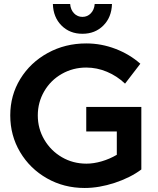

<svg xmlns="http://www.w3.org/2000/svg" viewBox="-20 -925 787 955"><path d="M409 -393H683V-82Q628 -41 550.5 -15.5Q473 10 401 10Q298 10 213.5 -38Q129 -86 80 -168.5Q31 -251 31 -351Q31 -451 81 -532.5Q131 -614 217.5 -661.5Q304 -709 409 -709Q484 -709 554.5 -682Q625 -655 678 -608L602 -509Q562 -547 512 -568Q462 -589 409 -589Q343 -589 287.5 -557.5Q232 -526 200 -471Q168 -416 168 -351Q168 -285 200.5 -230Q233 -175 288 -143Q343 -111 410 -111Q446 -111 485.5 -122.5Q525 -134 561 -155V-271H409ZM390 -841Q415 -841 432 -859Q449 -877 451 -905H537Q535 -839 494 -798Q453 -757 390 -757Q327 -757 286 -798Q245 -839 243 -905H329Q331 -877 348 -859Q365 -841 390 -841Z"/></svg>

Font: Gontserrat Medium
Style: Regular
Weight: 500
Designer: Julieta Ulanovsky
Foundry: Julieta Ulanovsky
Version: Version 6.001